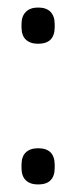

<svg xmlns="http://www.w3.org/2000/svg" viewBox="-20 -483 202 509"><path d="M81 -367Q60 -367 48.5 -378Q37 -389 37 -411V-419Q37 -440 48.5 -451.5Q60 -463 81 -463Q103 -463 114 -451.5Q125 -440 125 -419V-411Q125 -389 114 -378Q103 -367 81 -367ZM81 6Q60 6 48.5 -5Q37 -16 37 -38V-46Q37 -68 48.5 -79Q60 -90 81 -90Q103 -90 114 -79Q125 -68 125 -46V-38Q125 -16 114 -5Q103 6 81 6Z"/></svg>

Font: Sofia Sans Extra Condensed
Style: Regular
Weight: 400
Designer: Botio Nikoltchev, Ani Petrova
Foundry: lettersoup
Version: Version 4.101